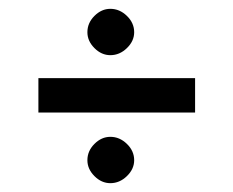

<svg xmlns="http://www.w3.org/2000/svg" viewBox="-20 -524 529 435"><path d="M178 -161Q178 -182 194 -198Q210 -214 230 -214Q251 -214 267.5 -198Q284 -182 284 -161Q284 -141 267.5 -125Q251 -109 230 -109Q210 -109 194 -125Q178 -141 178 -161ZM178 -451Q178 -472 194 -488Q210 -504 230 -504Q251 -504 267.5 -488Q284 -472 284 -451Q284 -431 267.5 -415Q251 -399 230 -399Q210 -399 194 -415Q178 -431 178 -451ZM67 -347H422V-269H67Z"/></svg>

Font: Bellota
Style: Bold
Weight: 700
Designer: Kemie Guaida
Foundry: Kemie Guaida
Version: Version 4.001